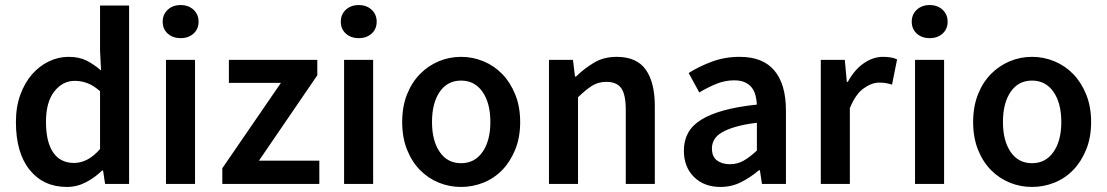

<svg xmlns="http://www.w3.org/2000/svg" viewBox="-20 -728 4380 760"><path d="M245 12Q152 12 97.5 -55.5Q43 -123 43 -245Q43 -305 60.5 -353Q78 -401 107 -434Q136 -467 173.5 -485Q211 -503 251 -503Q293 -503 322 -488.5Q351 -474 380 -449L376 -528V-706H491V0H396L388 -53H384Q357 -26 321 -7Q285 12 245 12ZM273 -83Q328 -83 376 -138V-367Q350 -390 325.5 -399Q301 -408 276 -408Q228 -408 195 -366Q162 -324 162 -246Q162 -166 190.5 -124.5Q219 -83 273 -83Z M637 0V-491H752V0ZM695 -577Q664 -577 644 -595Q624 -613 624 -642Q624 -671 644 -689.5Q664 -708 695 -708Q726 -708 746 -689.5Q766 -671 766 -642Q766 -613 746 -595Q726 -577 695 -577Z M860 0V-62L1092 -400H886V-491H1236V-430L1005 -92H1244V0Z M1342 0V-491H1457V0ZM1400 -577Q1369 -577 1349 -595Q1329 -613 1329 -642Q1329 -671 1349 -689.5Q1369 -708 1400 -708Q1431 -708 1451 -689.5Q1471 -671 1471 -642Q1471 -613 1451 -595Q1431 -577 1400 -577Z M1805 12Q1759 12 1717 -5Q1675 -22 1642.5 -55Q1610 -88 1591 -136Q1572 -184 1572 -245Q1572 -306 1591 -354Q1610 -402 1642.5 -435Q1675 -468 1717 -485.5Q1759 -503 1805 -503Q1851 -503 1893.5 -485.5Q1936 -468 1968 -435Q2000 -402 2019.5 -354Q2039 -306 2039 -245Q2039 -184 2019.5 -136Q2000 -88 1968 -55Q1936 -22 1893.5 -5Q1851 12 1805 12ZM1805 -82Q1859 -82 1890 -126.5Q1921 -171 1921 -245Q1921 -320 1890 -364.5Q1859 -409 1805 -409Q1751 -409 1720.5 -364.5Q1690 -320 1690 -245Q1690 -171 1720.5 -126.5Q1751 -82 1805 -82Z M2153 0V-491H2248L2256 -425H2260Q2293 -457 2331.5 -480Q2370 -503 2421 -503Q2500 -503 2536 -452.5Q2572 -402 2572 -308V0H2457V-293Q2457 -354 2439 -379Q2421 -404 2380 -404Q2348 -404 2323.5 -388.5Q2299 -373 2268 -343V0Z M2832 12Q2767 12 2727 -27.5Q2687 -67 2687 -132Q2687 -171 2703.5 -201.5Q2720 -232 2755.5 -254Q2791 -276 2845.5 -291Q2900 -306 2976 -314Q2975 -333 2970.5 -350.5Q2966 -368 2955.5 -381.5Q2945 -395 2928 -402.5Q2911 -410 2886 -410Q2850 -410 2815.5 -396Q2781 -382 2748 -362L2706 -439Q2747 -465 2798 -484Q2849 -503 2908 -503Q3000 -503 3045.5 -448.5Q3091 -394 3091 -291V0H2996L2988 -54H2984Q2951 -26 2913.5 -7Q2876 12 2832 12ZM2869 -78Q2899 -78 2923.5 -92Q2948 -106 2976 -132V-242Q2926 -236 2892 -226Q2858 -216 2837 -203.5Q2816 -191 2807 -175Q2798 -159 2798 -141Q2798 -108 2818 -93Q2838 -78 2869 -78Z M3229 0V-491H3324L3332 -404H3336Q3362 -452 3399 -477.5Q3436 -503 3475 -503Q3510 -503 3531 -493L3511 -393Q3498 -397 3487 -399Q3476 -401 3460 -401Q3431 -401 3399 -378.5Q3367 -356 3344 -300V0Z M3602 0V-491H3717V0ZM3660 -577Q3629 -577 3609 -595Q3589 -613 3589 -642Q3589 -671 3609 -689.5Q3629 -708 3660 -708Q3691 -708 3711 -689.5Q3731 -671 3731 -642Q3731 -613 3711 -595Q3691 -577 3660 -577Z M4065 12Q4019 12 3977 -5Q3935 -22 3902.5 -55Q3870 -88 3851 -136Q3832 -184 3832 -245Q3832 -306 3851 -354Q3870 -402 3902.5 -435Q3935 -468 3977 -485.5Q4019 -503 4065 -503Q4111 -503 4153.5 -485.5Q4196 -468 4228 -435Q4260 -402 4279.5 -354Q4299 -306 4299 -245Q4299 -184 4279.5 -136Q4260 -88 4228 -55Q4196 -22 4153.5 -5Q4111 12 4065 12ZM4065 -82Q4119 -82 4150 -126.5Q4181 -171 4181 -245Q4181 -320 4150 -364.5Q4119 -409 4065 -409Q4011 -409 3980.5 -364.5Q3950 -320 3950 -245Q3950 -171 3980.5 -126.5Q4011 -82 4065 -82Z"/></svg>

Font: Giro Sans Semibold
Style: Regular
Weight: 600
Designer: Paul D. Hunt
Foundry: Adobe Systems Incorporated
Version: Version 1.000;PS 1.0;hotconv 1.0.88;makeotf.lib2.5.647800